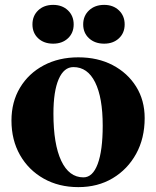

<svg xmlns="http://www.w3.org/2000/svg" viewBox="-20 -751 640 787"><path d="M301 16Q221 16 159 -19Q97 -54 62 -115.5Q27 -177 27 -257Q27 -333 62 -391.5Q97 -450 159 -483Q221 -516 301 -516Q381 -516 442 -484Q503 -452 538 -396Q573 -340 573 -267Q573 -184 538 -120.5Q503 -57 442 -20.5Q381 16 301 16ZM322 -24Q360 -24 380.5 -79Q401 -134 401 -236Q401 -351 370 -413.5Q339 -476 281 -476Q242 -476 220.5 -426.5Q199 -377 199 -285Q199 -160 231 -92Q263 -24 322 -24ZM407 -572Q369 -572 345 -594Q321 -616 321 -651Q321 -686 345 -708.5Q369 -731 407 -731Q444 -731 467.5 -708.5Q491 -686 491 -651Q491 -616 467.5 -594Q444 -572 407 -572ZM198 -572Q160 -572 136.5 -594Q113 -616 113 -651Q113 -686 136.5 -708.5Q160 -731 198 -731Q235 -731 258.5 -708.5Q282 -686 282 -651Q282 -616 258.5 -594Q235 -572 198 -572Z"/></svg>

Font: Wittgenstein Extrabold
Style: Regular
Weight: 800
Designer: Jörg Drees
Foundry: Jörg Drees
Version: Version 1.303; ttfautohint (v1.8.4.7-5d5b)